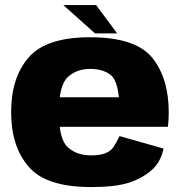

<svg xmlns="http://www.w3.org/2000/svg" viewBox="-20 -750 738 776"><path d="M348 6V-122Q289.5 -122 254 -155Q218 -187 218 -296Q218 -404.5 253.5 -438Q289 -471.5 344.5 -471.5Q401.5 -471.5 433 -442Q454 -418.5 460.5 -357H201V-237.5H658.5Q662 -263.5 662 -296Q662 -433 595.5 -516.5Q527.5 -599.5 344 -599.5Q166.5 -599.5 96 -518Q25 -436.5 25 -296.5Q25 -158 96 -76Q166 6 348 6ZM348 -122V6Q443.5 6 497 -10.5Q550 -26.5 589.5 -59.5Q629 -92 641 -149.5L463 -200Q451 -174 438.5 -155.5Q425.5 -137.5 404 -130Q382.5 -122 348 -122ZM364 -615H453.5L368.5 -729.5H236Z"/></svg>

Font: Anybody Thin ExtraBold
Style: Regular
Weight: 800
Version: Version 1.113;gftools[0.9.25]